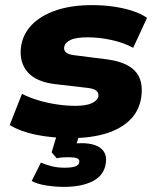

<svg xmlns="http://www.w3.org/2000/svg" viewBox="-20 -529 618 751"><path d="M261 11Q183 11 120.5 -2Q58 -15 18 -40L66 -162Q95 -147 130.5 -136.5Q166 -126 203.5 -120.5Q241 -115 274 -115Q317 -115 339.5 -125.5Q362 -136 365 -153Q366 -166 357 -174Q348 -182 324 -185L195 -200Q121 -209 88 -247Q55 -285 62 -345Q69 -395 104 -431.5Q139 -468 199 -488.5Q259 -509 340 -509Q385 -509 425.5 -503Q466 -497 499.5 -486Q533 -475 555 -459L501 -342Q464 -362 416.5 -372.5Q369 -383 323 -383Q276 -383 254.5 -372Q233 -361 231 -344Q229 -333 237.5 -324.5Q246 -316 271 -313L397 -297Q474 -287 507.5 -252Q541 -217 533 -152Q526 -98 490 -61.5Q454 -25 395 -7Q336 11 261 11ZM231 202Q196 202 161 196.5Q126 191 104 179L140 107Q161 116 183 121.5Q205 127 233 127Q262 127 275.5 121.5Q289 116 290 105Q292 94 281 90Q270 86 249 86Q240 86 227.5 86.5Q215 87 202 90L182 67L208 -20H296L271 60L234 40Q249 36 265.5 33.5Q282 31 299 31Q330 31 352.5 39Q375 47 386.5 64.5Q398 82 394 108Q388 156 344 179Q300 202 231 202Z"/></svg>

Font: Nunito Sans 10pt SemiExpanded Black
Style: Italic
Weight: 900
Width: 6
Italic angle: -9°
Designer: Vernon Adams
Foundry: Vernon Adams
Version: Version 3.101;gftools[0.9.27]